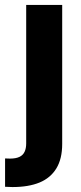

<svg xmlns="http://www.w3.org/2000/svg" viewBox="-48 -550 325 769"><path d="M201.1 -530.3V26.5Q201.1 86.2 177.7 124.6Q154.2 162.9 110.2 181.1Q66.1 199.2 2 199.2Q-7.3 199.2 -27.7 198.1V84.6Q-18.9 85.2 -7.8 85.2Q15.5 85.2 29.8 78.4Q44 71.7 50.4 58.1Q56.9 44.6 56.9 24.3V-530.3Z"/></svg>

Font: WEMIX Pretendard Variable
Style: Regular
Weight: 400
Designer: Base glyphs from Inter by Rasmus Andersson; Hangeul glyphs from Noto Sans CJK(Source Han Sans) by Jang Soo-young and Kan
Foundry: Kil Hyung-jin
Version: Version 1.000;Glyphs 3.2 (3208)